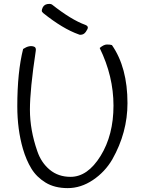

<svg xmlns="http://www.w3.org/2000/svg" viewBox="-20 -944 726 988"><path d="M99 -692Q131 -713 155 -704Q167 -700 164 -682Q134 -484 134 -379.5Q134 -275 172 -166Q192 -107 236 -70.5Q280 -34 343 -34Q431 -34 497.5 -141.5Q564 -249 564 -400.5Q564 -552 493 -697Q514 -715 530.5 -715Q547 -715 556 -712Q636 -597 636 -413Q636 -262 558 -124Q520 -59 458 -17.5Q396 24 328.5 24Q261 24 214.5 -4.5Q168 -33 141.5 -76.5Q115 -120 98 -178Q69 -278 69 -397Q69 -573 99 -692ZM419 -816Q432 -811 432 -802Q432 -795 421.5 -780Q411 -765 394 -765Q388 -765 385 -767Q303 -796 202 -877Q195 -883 195 -889Q195 -895 200 -906Q209 -924 234 -924Q241 -924 247 -921Q347 -842 419 -816Z"/></svg>

Font: Handlee
Style: Regular
Weight: 400
Designer: Joe Prince
Foundry: Joe Prince
Version: Version 1.001